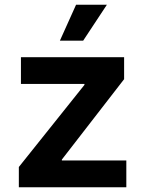

<svg xmlns="http://www.w3.org/2000/svg" viewBox="-20 -786 609 806"><path d="M59.1 0V-85L334.5 -429.7V-433.6H67.9V-545.9H501V-453.6L239.7 -116.2V-112.3H510.3V0ZM231.4 -615.2 299.3 -766.1H428.7L329.1 -615.2Z"/></svg>

Font: Inter Cardless
Style: Bold
Weight: 700
Designer: Rasmus Andersson
Foundry: rsms
Version: Version 4.001;git-9221beed3